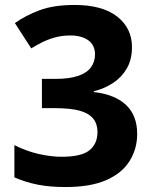

<svg xmlns="http://www.w3.org/2000/svg" viewBox="-20 -744 621 774"><path d="M512 -554Q512 -504 491.5 -468.5Q471 -433 436.5 -410Q402 -387 358 -376V-373Q444 -363 488.5 -320.5Q533 -278 533 -204Q533 -144 502.5 -95Q472 -46 408.5 -18Q345 10 245 10Q181 10 132.5 0.5Q84 -9 38 -29V-159Q85 -135 135 -123.5Q185 -112 228 -112Q309 -112 341 -138.5Q373 -165 373 -212Q373 -244 356 -265.5Q339 -287 302 -297.5Q265 -308 202 -308H149V-426H203Q260 -426 295 -438Q330 -450 346.5 -472.5Q363 -495 363 -524Q363 -562 336 -581.5Q309 -601 263 -601Q229 -601 199.5 -592.5Q170 -584 147 -572Q124 -560 106 -549L40 -651Q82 -681 139 -702.5Q196 -724 281 -724Q392 -724 452 -677.5Q512 -631 512 -554Z"/></svg>

Font: Noto Sans Khmer
Style: Bold
Weight: 700
Version: Version 2.003